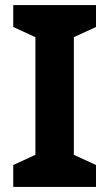

<svg xmlns="http://www.w3.org/2000/svg" viewBox="-20 -734 429 754"><path d="M357 0V-86L270 -126V-588L357 -628V-714H32V-628L119 -588V-126L32 -86V0Z"/></svg>

Font: Noto Sans Adlam
Style: Bold
Weight: 700
Designer: Mark Jamra, Neil Patel
Foundry: JamraPatel LLC
Version: Version 3.001